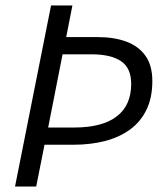

<svg xmlns="http://www.w3.org/2000/svg" viewBox="-20 -680 602 700"><path d="M34.8 0 166.1 -660H244L221.4 -544.8H336.1Q395.7 -544.8 440.6 -528.3Q485.4 -511.7 510.4 -476.5Q535.4 -441.3 535.4 -384.5Q535.4 -324.3 514.2 -280.3Q493 -236.3 454.4 -208Q415.9 -179.7 363.2 -166Q310.6 -152.3 247.7 -152.3H142.3L112 0ZM155.6 -215.1H250.5Q352.7 -215.1 405.5 -255.5Q458.3 -295.8 458.3 -374.4Q458.3 -431.8 421.3 -456.9Q384.3 -482 312.9 -482H208.1Z"/></svg>

Font: Source Sans Variable
Style: Italic
Weight: 200
Italic angle: -11°
Designer: Paul D. Hunt
Foundry: Adobe Systems Incorporated
Version: Version 3.006;hotconv 1.0.111;makeotfexe 2.5.65597